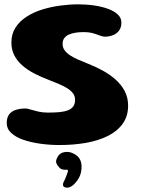

<svg xmlns="http://www.w3.org/2000/svg" viewBox="-20 -644 648 885"><path d="M254.5 24.5Q209.5 24.5 166.2 18.5Q123 12.5 88 0.5Q53 -11.5 32 -30.8Q11 -50 11 -76.5Q11 -103 23 -117.8Q35 -132.5 55 -138.2Q75 -144 98 -144Q105.5 -144 120.5 -139.2Q135.5 -134.5 155.8 -129.8Q176 -125 200.5 -125Q231.5 -125 254.8 -127.2Q278 -129.5 294 -136Q310 -142.5 318 -154Q326 -165.5 326 -184Q326 -200.5 317 -213Q308 -225.5 291.8 -236Q275.5 -246.5 253.8 -255.8Q232 -265 206.5 -275Q170.5 -288.5 139 -304.8Q107.5 -321 83.5 -341.8Q59.5 -362.5 46 -388.8Q32.5 -415 32.5 -448Q32.5 -487.5 51.5 -517Q70.5 -546.5 102.8 -567.2Q135 -588 175 -600.2Q215 -612.5 257.8 -618.2Q300.5 -624 339 -624Q378.5 -624 414.5 -618.8Q450.5 -613.5 478.8 -603Q507 -592.5 523.2 -577Q539.5 -561.5 539.5 -540Q539.5 -517.5 528.8 -503Q518 -488.5 500.8 -481.8Q483.5 -475 463.5 -475Q453.5 -475 440.2 -480.2Q427 -485.5 408.8 -490.8Q390.5 -496 364 -496Q346 -496 329 -493.5Q312 -491 298.2 -485Q284.5 -479 276.5 -468.5Q268.5 -458 268.5 -442Q268.5 -425.5 277.5 -412.8Q286.5 -400 302.2 -389.5Q318 -379 339.5 -369.5Q361 -360 386.5 -350Q421 -336.5 453.8 -318.5Q486.5 -300.5 513 -277Q539.5 -253.5 555 -223.8Q570.5 -194 570.5 -157Q570.5 -108 545.2 -73.2Q520 -38.5 475.8 -16.8Q431.5 5 374.8 14.8Q318 24.5 254.5 24.5ZM286.5 221Q273.5 219 271.2 212.8Q269 206.5 271.5 199Q276 191 280.5 180.2Q285 169.5 288 161Q291 154 292.5 148.2Q294 142.5 292.5 140Q291 138.5 287.8 138.5Q284.5 138.5 279 138.5Q270 138.5 262.5 135.2Q255 132 251 125Q243 117.5 239.5 107.2Q236 97 244 82Q254 61 276.5 57.2Q299 53.5 317 63Q341 73.5 350.2 94.2Q359.5 115 354 146.5Q351 163.5 342 179Q333 194.5 322 204.5Q314.5 212.5 305 217.2Q295.5 222 286.5 221Z"/></svg>

Font: Gluten SemiBold
Style: Regular
Weight: 600
Designer: Tyler Finck
Foundry: Etcetera Type Company
Version: Version 1.300